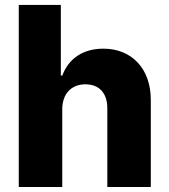

<svg xmlns="http://www.w3.org/2000/svg" viewBox="-20 -747 675 767"><path d="M228.7 -311.1C229 -373.2 266 -410.2 321 -410.2C376.8 -410.2 409.1 -374.3 408.7 -313.6V0H582.4V-347.7C582.7 -471.2 507.5 -552.6 392.8 -552.6C311.1 -552.6 253.6 -512.4 229 -445.3H223V-727.3H55V0H228.7Z"/></svg>

Font: TID UI Extra Bold
Style: Regular
Weight: 800
Designer: The TID Project Authors
Foundry: Bakken & Bæck
Version: Version 1.001;hotconv 1.0.109;makeotfexe 2.5.65596